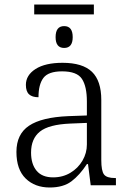

<svg xmlns="http://www.w3.org/2000/svg" viewBox="-20 -823 582 853"><path d="M53 -148Q53 -227 109 -264.5Q165 -302 283 -307L366 -310V-372Q366 -439 344 -472.5Q322 -506 256 -506Q195 -506 173 -477Q151 -448 151 -391Q123 -391 109 -404Q95 -417 95 -446Q95 -489 138 -516.5Q181 -544 258 -544Q347 -544 388.5 -504Q430 -464 430 -379V-112Q430 -64 442 -48Q454 -32 491 -32H495V0H383L371 -94H366Q334 -45 297.5 -17.5Q261 10 201 10Q135 10 94 -30Q53 -70 53 -148ZM366 -181V-277L292 -274Q197 -270 157.5 -238.5Q118 -207 118 -145Q118 -94 142.5 -64.5Q167 -35 216 -35Q259 -35 293 -55.5Q327 -76 346.5 -109.5Q366 -143 366 -181ZM132 -803H397V-759H132ZM227 -658Q227 -707 265 -707Q303 -707 303 -658Q303 -610 265 -610Q227 -610 227 -658Z"/></svg>

Font: Noto Serif Light
Style: Regular
Weight: 300
Designer: Monotype Design Team
Foundry: Monotype Imaging Inc.
Version: Version 1.001